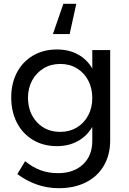

<svg xmlns="http://www.w3.org/2000/svg" viewBox="-20 -792 678 1009"><path d="M559 -529V-54Q559 22 525.5 79Q492 136 431 166.5Q370 197 289 197Q172 197 71 123L112 55Q151 87 193 102.5Q235 118 285 118Q367 118 416 72Q465 26 465 -51V-125Q437 -77 389 -50.5Q341 -24 279 -24Q208 -24 153.5 -56.5Q99 -89 69 -147Q39 -205 39 -280Q39 -354 69 -411Q99 -468 153.5 -500Q208 -532 279 -532Q342 -532 389.5 -506Q437 -480 465 -432V-529ZM465 -277Q465 -329 443.5 -369.5Q422 -410 384 -433Q346 -456 297 -456Q248 -456 209.5 -433Q171 -410 149 -369.5Q127 -329 127 -277Q128 -199 175 -149Q222 -99 297 -99Q346 -99 384 -122Q422 -145 443.5 -185.5Q465 -226 465 -277ZM346 -613H258L313 -772H381Z"/></svg>

Font: Montserrat
Style: Regular
Weight: 400
Designer: Julieta Ulanovsky
Foundry: Julieta Ulanovsky
Version: Version 6.001